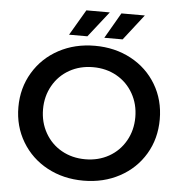

<svg xmlns="http://www.w3.org/2000/svg" viewBox="-56 -876 887 939"><g transform="rotate(5 387.0 -406.5)"><path d="M387.5 9Q289 9 210 -33.5Q131 -76 85.5 -152Q40 -228 40 -322Q40 -416 85.5 -492Q131 -568 210 -610.5Q289 -653 387.5 -653Q486 -653 565 -610.5Q644 -568 689 -492.5Q734 -417 734 -322Q734 -227 689 -151.5Q644 -76 565 -33.5Q486 9 387.5 9ZM387.5 -96Q452 -96 503.5 -125Q555 -154 584.5 -206Q614 -258 614 -322Q614 -386 584.5 -438Q555 -490 503.5 -519Q452 -548 387.5 -548Q323 -548 271.5 -519Q220 -490 190.5 -438Q161 -386 161 -322Q161 -258 190.5 -206Q220 -154 271.5 -125Q323 -96 387.5 -96ZM330 -822H445L346 -696H256ZM502 -822H617L519 -696H429Z"/></g></svg>

Font: Montserrat Ace
Style: Bold
Weight: 600
Designer: Julieta Ulanovsky
Foundry: Julieta Ulanovsky
Version: Version 1